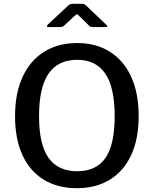

<svg xmlns="http://www.w3.org/2000/svg" viewBox="-20 -978 807 1008"><path d="M384 10Q283 10 210 -34.5Q137 -79 98 -163.5Q59 -248 59 -368Q59 -489 99 -575Q139 -661 212 -706.5Q285 -752 385 -752Q484 -752 556.5 -706.5Q629 -661 668.5 -575.5Q708 -490 708 -369Q708 -249 669 -164.5Q630 -80 557 -35Q484 10 384 10ZM385 -79Q485 -79 533.5 -148.5Q582 -218 582 -368Q582 -520 532.5 -592Q483 -664 385 -664Q285 -664 235 -591.5Q185 -519 185 -368Q185 -219 235 -149Q285 -79 385 -79ZM448 -843 396 -894Q388 -903 384.5 -903Q381 -903 371 -894L316 -843Q310 -838 306.5 -837Q303 -836 296 -836H234Q227 -836 226.5 -839.5Q226 -843 231 -849L336 -947Q341 -952 347 -955Q353 -958 363 -958H412Q420 -958 424.5 -954.5Q429 -951 433 -948L537 -849Q551 -836 535 -836H468Q462 -836 457 -837Q452 -838 448 -843Z"/></svg>

Font: Libre Franklin Thin Medium
Style: Regular
Weight: 500
Version: Version 3.000